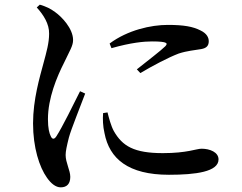

<svg xmlns="http://www.w3.org/2000/svg" viewBox="-20 -769 1040 825"><path d="M324 -377C299 -327 246 -219 222 -183C213 -169 204 -170 198 -184C192 -196 186 -217 186 -257C186 -347 224 -438 256 -501C280 -552 294 -572 294 -597C294 -647 244 -698 217 -717C197 -732 178 -741 151 -749L138 -737C167 -705 192 -666 191 -624C191 -585 180 -546 167 -498C151 -438 122 -342 122 -239C122 -135 149 -51 182 -5C199 19 219 36 241 36C268 36 282 20 282 -9C282 -37 262 -70 262 -103C262 -119 267 -142 276 -178C286 -215 326 -313 346 -367ZM423 -283C421 -258 422 -227 429 -197C450 -87 531 -18 706 -18C821 -18 919 -31 919 -84C919 -115 882 -130 846 -130C824 -130 784 -111 680 -111C556 -111 506 -141 469 -206C457 -228 448 -262 442 -286ZM459 -562C543 -586 599 -591 633 -591C704 -591 701 -582 690 -570C672 -552 612 -506 568 -471L583 -455C635 -486 703 -522 748 -539C785 -551 816 -553 844 -558C867 -562 877 -572 877 -592C877 -607 869 -625 842 -638C809 -655 769 -662 701 -662C629 -662 529 -640 451 -582Z"/></svg>

Font: Source Han Serif CN SemiBold
Style: Regular
Weight: 600
Designer: Ryoko NISHIZUKA 西塚涼子 (kana & ideographs); Frank Grießhammer (Latin, Greek & Cyrillic); Wenlong ZHANG 张文龙 (bopomofo); San
Foundry: Adobe Systems Incorporated
Version: Version 1.000;PS 1;hotconv 16.6.53;makeotf.lib2.5.65590